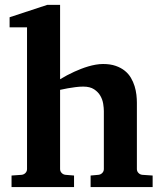

<svg xmlns="http://www.w3.org/2000/svg" viewBox="-20 -760 666 780"><path d="M348.1 0V-46.9L379.9 -49.8Q389.2 -50.8 395.5 -57.4Q401.9 -64 401.9 -73.2V-309.1Q401.9 -321.3 399.2 -338.4Q396.5 -355.5 387.7 -370.8Q378.9 -386.2 362.3 -397.2Q345.7 -408.2 317.9 -408.2Q302.7 -408.2 286.4 -406Q270 -403.8 255.9 -401.4Q239.7 -398.4 224.1 -395V-73.2Q224.1 -64 230.5 -57.4Q236.8 -50.8 246.1 -49.8L280.8 -46.9V0H26.9V-46.9L67.9 -49.8Q77.1 -50.8 83.5 -57.4Q89.8 -64 89.8 -73.2V-648.9H19V-689.9L171.9 -740.2H224.1V-438Q252 -455.1 282.2 -468.8Q294.9 -474.6 309.3 -480.2Q323.7 -485.8 338.6 -490.2Q353.5 -494.6 368.9 -497.3Q384.3 -500 398.9 -500Q428.2 -500 450 -492.4Q471.7 -484.9 487.1 -472.4Q502.4 -460 512 -443.6Q521.5 -427.2 526.9 -409.7Q532.2 -392.1 534.2 -374.8Q536.1 -357.4 536.1 -342.8V-73.2Q536.1 -64 542.5 -57.4Q548.8 -50.8 558.1 -49.8L600.1 -46.9V0Z"/></svg>

Font: Charis SIL Afr
Style: Bold
Weight: 700
Foundry: SIL International
Version: Version 5.000